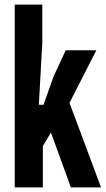

<svg xmlns="http://www.w3.org/2000/svg" viewBox="-20 -820 462 840"><path d="M44.5 0V-800H165V-632L150 -361.5H170.5L214 -484.5L267.5 -600H401.5L284 -370L422 0H290L203 -240L167.5 -181V0Z"/></svg>

Font: Big Shoulders Display Thin ExtraBold
Style: Regular
Weight: 800
Version: Version 2.002